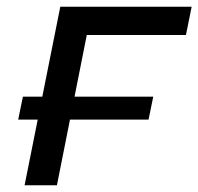

<svg xmlns="http://www.w3.org/2000/svg" viewBox="-20 -550 589 570"><path d="M34 -195 48 -263H435L421 -195ZM53 0 159 -530H549L532 -446H214L242 -468L149 0Z"/></svg>

Font: MOST Montserrat Medium
Style: Italic
Weight: 500
Italic angle: -11.3°
Designer: Julieta Ulanovsky
Foundry: Julieta Ulanovsky
Version: Version 8.000;March 11, 2024;FontCreator 15.0.0.2926 64-bit